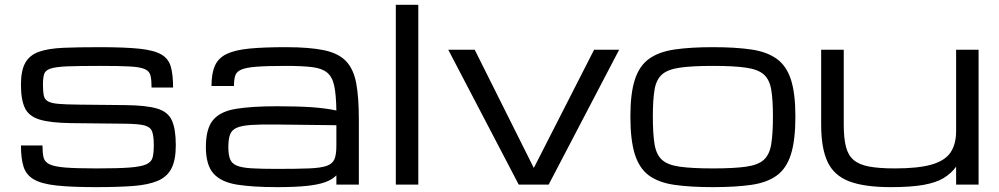

<svg xmlns="http://www.w3.org/2000/svg" viewBox="-20 -770 4167 801"><path d="M380.4 10.7Q277.8 10.7 215.6 3.9Q153.3 -2.9 121.3 -21.5Q89.4 -40 78.4 -74.2Q67.4 -108.4 67.4 -163.1H157.2Q157.2 -132.3 161.6 -113.5Q166 -94.7 186.5 -84.7Q207 -74.7 253.2 -71Q299.3 -67.4 382.8 -67.4Q471.2 -67.4 520.3 -71Q569.3 -74.7 590.8 -84.7Q612.3 -94.7 616.9 -113.8Q621.6 -132.8 621.6 -164.1Q621.6 -202.1 614.7 -221.2Q607.9 -240.2 582.5 -246.8Q557.1 -253.4 501.5 -253.9L277.8 -256.3Q191.4 -257.3 146 -271Q100.6 -284.7 84 -319.1Q67.4 -353.5 67.4 -417Q67.4 -476.1 85.7 -508.3Q104 -540.5 143.1 -554.2Q182.1 -567.9 244.6 -570.6Q307.1 -573.2 395.5 -573.2Q499.5 -573.2 560.8 -566.9Q622.1 -560.5 652.6 -543Q683.1 -525.4 692.6 -491.9Q702.1 -458.5 702.1 -404.8H612.3Q612.3 -436.5 607.9 -454.8Q603.5 -473.1 584.2 -481.7Q564.9 -490.2 521.7 -492.7Q478.5 -495.1 400.4 -495.1Q311.5 -495.1 262.2 -493.2Q212.9 -491.2 190.9 -483.9Q168.9 -476.6 164.1 -460.7Q159.2 -444.8 159.2 -417Q159.2 -388.7 162.4 -372.3Q165.5 -356 179.2 -347.7Q192.9 -339.4 223.9 -336.7Q254.9 -334 310.5 -333.5L503.4 -331.5Q590.3 -330.6 635.5 -317.1Q680.7 -303.7 697 -267.8Q713.4 -231.9 713.4 -164.1Q713.4 -103 695.6 -67.9Q677.7 -32.7 638.7 -15.9Q599.6 1 535.9 5.9Q472.2 10.7 380.4 10.7Z M1135.3 10.7Q1034.2 10.7 968.5 0.2Q902.8 -10.3 870.8 -45.9Q838.9 -81.5 838.9 -156.7Q838.9 -233.4 868.9 -269.3Q898.9 -305.2 964.1 -315.9Q1029.3 -326.7 1135.3 -326.7Q1221.2 -326.7 1279.3 -322.8Q1337.4 -318.8 1383.3 -309.1Q1382.3 -374 1374.5 -411.4Q1366.7 -448.7 1345.2 -466.8Q1323.7 -484.9 1282.5 -490Q1241.2 -495.1 1172.9 -495.1Q1094.7 -495.1 1050.5 -491.7Q1006.3 -488.3 986.3 -479.5Q966.3 -470.7 961.2 -454.1Q956.1 -437.5 956.1 -411.1H862.3Q862.3 -463.9 876.7 -496.1Q891.1 -528.3 925.8 -544.9Q960.4 -561.5 1020.8 -567.4Q1081.1 -573.2 1172.9 -573.2Q1271.5 -573.2 1331.8 -560.5Q1392.1 -547.9 1423.6 -514.9Q1455.1 -481.9 1466.1 -422.9Q1477.1 -363.8 1477.1 -270.5V0H1383.3V-38.6Q1366.7 -21 1337.4 -10.3Q1308.1 0.5 1259.5 5.6Q1210.9 10.7 1135.3 10.7ZM1135.3 -65.4Q1218.8 -65.4 1268.6 -67.4Q1318.4 -69.3 1343 -78.1Q1367.7 -86.9 1375.5 -106.4Q1383.3 -126 1383.3 -161.1V-247.6L1135.3 -250.5Q1069.3 -251.5 1029.1 -248.8Q988.8 -246.1 967.8 -237.1Q946.8 -228 939.7 -208.7Q932.6 -189.5 932.6 -156.7Q932.6 -125 939.7 -106.4Q946.8 -87.9 967.8 -79.1Q988.8 -70.3 1029.1 -67.9Q1069.3 -65.4 1135.3 -65.4Z M1631.3 0V-750H1725.1V0Z M2144 0 1850.1 -562.5H1960.4L2206.5 -70.3H2207.5L2458.5 -562.5H2563L2269 0Z M2954.1 10.7Q2859.9 10.7 2793.9 1.2Q2728 -8.3 2687.5 -37.8Q2647 -67.4 2628.4 -126.5Q2609.9 -185.5 2609.9 -284.2Q2609.9 -379.9 2628.4 -437.5Q2647 -495.1 2687.5 -524.4Q2728 -553.7 2793.9 -563.5Q2859.9 -573.2 2954.1 -573.2Q3048.8 -573.2 3114.5 -563.5Q3180.2 -553.7 3220.7 -524.4Q3261.2 -495.1 3279.8 -437.5Q3298.3 -379.9 3298.3 -284.2Q3298.3 -185.5 3279.8 -126.5Q3261.2 -67.4 3220.7 -37.8Q3180.2 -8.3 3114.5 1.2Q3048.8 10.7 2954.1 10.7ZM3204.6 -284.2Q3204.6 -354 3197.5 -396Q3190.4 -438 3166.5 -459.2Q3142.6 -480.5 3092 -487.8Q3041.5 -495.1 2954.1 -495.1Q2867.2 -495.1 2816.4 -487.8Q2765.6 -480.5 2741.7 -459.2Q2717.8 -438 2710.7 -396Q2703.6 -354 2703.6 -284.2Q2703.6 -211.9 2710.7 -168.5Q2717.8 -125 2741.7 -103.3Q2765.6 -81.5 2816.4 -74.5Q2867.2 -67.4 2954.1 -67.4Q3041.5 -67.4 3092 -74.5Q3142.6 -81.5 3166.5 -103.3Q3190.4 -125 3197.5 -168.5Q3204.6 -211.9 3204.6 -284.2Z M3696.8 10.7Q3586.4 10.7 3522.9 -13.4Q3459.5 -37.6 3432.6 -94.5Q3405.8 -151.4 3405.8 -250V-562.5H3500V-250Q3500 -194.3 3509 -158.4Q3518.1 -122.6 3541 -102.8Q3564 -83 3605.7 -75.2Q3647.5 -67.4 3713.4 -67.4Q3811 -67.4 3866.7 -83.5Q3922.4 -99.6 3945.6 -134Q3968.8 -168.5 3968.8 -223.6V-562.5H4062.5V0H3968.8V-74.7Q3948.2 -46.4 3917 -27.3Q3885.7 -8.3 3833.5 1.2Q3781.2 10.7 3696.8 10.7Z"/></svg>

Font: Michroma
Style: Regular
Weight: 400
Designer: Vernon Adams
Foundry: Vernon Adams
Version: Version 1.100; ttfautohint (v1.8.4.7-5d5b);gftools[0.9.29]